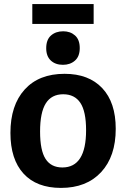

<svg xmlns="http://www.w3.org/2000/svg" viewBox="-20 -907 617 939"><path d="M296 -546Q414 -546 480 -476Q546 -406 546 -277Q546 -142 474.5 -65Q403 12 278 12Q159 12 95 -58Q31 -128 31 -257Q31 -392 100.5 -469Q170 -546 296 -546ZM289 -446Q232 -446 204 -401.5Q176 -357 176 -264Q176 -171 203 -129.5Q230 -88 285 -88Q401 -88 401 -270Q401 -362 373 -404Q345 -446 289 -446ZM438 -887V-790H138V-887ZM288 -590Q251 -590 228.5 -611Q206 -632 206 -671Q206 -713 229.5 -733.5Q253 -754 289 -754Q324 -754 347 -733.5Q370 -713 370 -672Q370 -631 346.5 -610.5Q323 -590 288 -590Z"/></svg>

Font: Bitter
Style: Bold
Weight: 700
Designer: Sol Matas, and Bitter project Authors
Foundry: Sol Matas
Version: Version 2.001